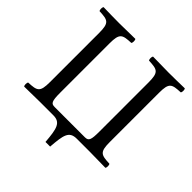

<svg xmlns="http://www.w3.org/2000/svg" viewBox="-204 -807 1109 1109"><g transform="rotate(45 350.0 -253.0)"><path d="M148 0H255C315 0 324 40 332 141H370C378 41 384 0 447 0H553C589 0 637 1 682 2C688 -4 688 -25 682 -31C612 -34 595 -39 595 -122V-523C595 -606 612 -611 682 -614C688 -620 688 -641 682 -647C638 -646 591 -645 552 -645C519 -645 470 -646 423 -647C417 -641 417 -620 423 -614C493 -611 510 -606 510 -523V-122C510 -54 504 -39 474 -39H228C199 -39 191 -48 191 -122V-523C191 -606 208 -611 278 -614C284 -620 284 -641 278 -647C231 -646 183 -645 149 -645C111 -645 63 -646 19 -647C13 -641 13 -620 19 -614C89 -611 106 -606 106 -523V-122C106 -39 89 -34 19 -31C13 -25 13 -4 19 2C64 1 112 0 148 0Z"/></g></svg>

Font: Libertinus Math
Style: Regular
Weight: 400
Designer: Philipp H. Poll, Khaled Hosny
Foundry: Caleb Maclennan
Version: Version 7.050;RELEASE